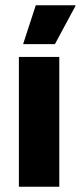

<svg xmlns="http://www.w3.org/2000/svg" viewBox="-20 -707 306 727"><path d="M51.5 0V-491.5H204.5V0ZM115.5 -687H266V-685L188 -540H68V-541.5Z"/></svg>

Font: Anek Latin Medium
Style: Bold
Weight: 700
Version: Version 1.003